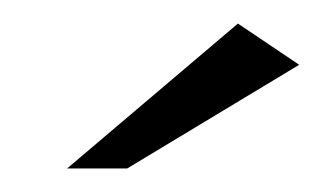

<svg xmlns="http://www.w3.org/2000/svg" viewBox="-20 -603 274 163"><path d="M37 -460 182 -583 234 -548 88 -460Z"/></svg>

Font: Genos SemiBold
Style: Italic
Weight: 600
Italic angle: -8°
Version: Version 1.010